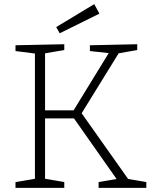

<svg xmlns="http://www.w3.org/2000/svg" viewBox="-20 -909 745 929"><path d="M291 -28V0H55V-28L149 -44V-650L55 -662V-690L291 -695V-667L198 -651V-375H336L506 -652L415 -662V-690L644 -695V-667L554 -651L375 -361L600 -43L688 -28V0H457V-28L544 -43L338 -336H198V-44ZM269 -748 252 -778 436 -889 461 -843Z"/></svg>

Font: Bitter Light
Style: Regular
Weight: 300
Designer: Sol Matas, and Bitter project Authors
Foundry: Sol Matas
Version: Version 2.001